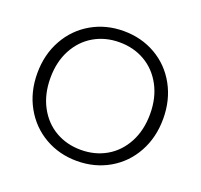

<svg xmlns="http://www.w3.org/2000/svg" viewBox="-124 -846 1036 992"><g transform="rotate(20 394.0 -350.0)"><path d="M48 -350Q48 -453 93.5 -534.5Q139 -616 218 -661.5Q297 -707 394 -707Q492 -707 571 -661.5Q650 -616 695 -534.5Q740 -453 740 -350Q740 -247 695 -165.5Q650 -84 571 -38.5Q492 7 394 7Q297 7 218 -38.5Q139 -84 93.5 -165.5Q48 -247 48 -350ZM668 -350Q668 -439 632 -506Q596 -573 534 -609Q472 -645 394 -645Q316 -645 254 -609Q192 -573 156 -506Q120 -439 120 -350Q120 -261 156 -193.5Q192 -126 254 -90Q316 -54 394 -54Q472 -54 534 -90Q596 -126 632 -193.5Q668 -261 668 -350Z"/></g></svg>

Font: Poppins-Tabular Light
Style: Regular
Weight: 300
Designer: Ninad Kale (Devanagari), Jonny Pinhorn (Latin)
Foundry: Indian Type Foundry
Version: Version 4.004